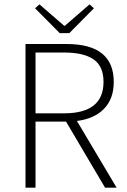

<svg xmlns="http://www.w3.org/2000/svg" viewBox="-20 -861 584 881"><path d="M97 0V-659H286Q502 -659 502 -485Q502 -408 457.5 -362Q413 -316 333 -306L515 0H462L283 -303H143V0ZM143 -341H274Q455 -341 455 -485Q455 -557 409.5 -588.5Q364 -620 274 -620H143ZM254 -709 141 -823 161 -841 274 -743H278L391 -841L411 -823L298 -709Z"/></svg>

Font: Toshiba Sans Light
Style: Regular
Weight: 300
Designer: Paul D. Hunt
Foundry: Toshiba Corporation
Version: Version 2.020;PS 2.0;hotconv 1.0.86;makeotf.lib2.5.63406